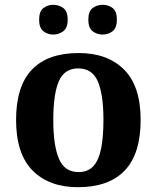

<svg xmlns="http://www.w3.org/2000/svg" viewBox="-20 -770 653 800"><path d="M304.6 10Q185 10 116 -59.3Q47 -128.7 47 -270.3Q47 -411 113.1 -480Q179.2 -549 308 -549Q428 -549 497 -480Q566 -411 566 -270.3Q566 -128.7 499.5 -59.3Q433 10 304.6 10ZM307.2 -53Q346 -53 368.7 -77.4Q391.3 -101.7 401.2 -150.5Q411 -199.2 411 -270Q411 -377 387.5 -431Q364 -485 306 -485Q248 -485 225 -431.2Q202 -377.5 202 -270Q202 -164 225.5 -108.5Q249 -53 307.2 -53ZM408 -626Q384 -626 366 -639.8Q348 -653.6 348 -687.7Q348 -723 366 -736.5Q384 -750 408 -750Q431 -750 449 -736.7Q467 -723.4 467 -688Q467 -653.7 449 -639.8Q431 -626 408 -626ZM202 -626Q179 -626 161 -639.8Q143 -653.6 143 -687.7Q143 -723 161 -736.5Q179 -750 202 -750Q225 -750 243.5 -736.7Q262 -723.4 262 -688Q262 -653.7 243.5 -639.8Q225 -626 202 -626Z"/></svg>

Font: Noto Serif Gujarati
Style: Regular
Weight: 400
Designer: Universal Thirst, Indian Type Foundry and the Monotype Design Team
Foundry: Monotype Imaging Inc.
Version: Version 2.102